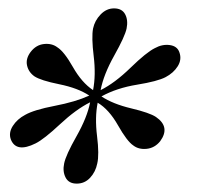

<svg xmlns="http://www.w3.org/2000/svg" viewBox="-20 -692 475 458"><path d="M408 -567Q414 -550 404 -534Q394 -518 375 -508Q356 -498 307 -490Q258 -482 222 -462Q249 -444 293 -433.5Q337 -423 352 -413Q387 -389 362 -355Q349 -339 330 -337Q311 -335 298 -345Q283 -355 261.5 -393Q240 -431 213 -447Q206 -412 211.5 -367.5Q217 -323 212 -302Q208 -282 195 -268Q182 -254 163 -254Q144 -254 136.5 -268.5Q129 -283 133 -302Q137 -322 162.5 -367Q188 -412 195 -448Q161 -431 123 -395.5Q85 -360 65 -350Q19 -327 6 -359Q0 -375 10.5 -391.5Q21 -408 40 -418Q61 -430 110.5 -439.5Q160 -449 193 -464Q166 -482 121.5 -491Q77 -500 62 -510Q48 -520 44.5 -536Q41 -552 53 -568Q66 -585 85 -587Q104 -589 117 -579Q133 -569 154 -532Q175 -495 202 -477Q209 -513 203.5 -558Q198 -603 202 -624Q206 -643 220 -657.5Q234 -672 252 -672Q271 -672 278.5 -658Q286 -644 282 -624Q278 -605 252.5 -559.5Q227 -514 220 -477Q254 -494 291.5 -530.5Q329 -567 349 -577Q367 -587 385 -584.5Q403 -582 408 -567Z"/></svg>

Font: GFS BodoniClassic
Style: Regular
Weight: 400
Designer: George D. Matthiopoulos
Foundry: George D. Matthiopoulos
Version: Macromedia Fontographer 4.1.5 140901